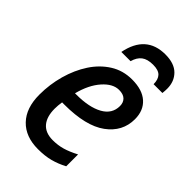

<svg xmlns="http://www.w3.org/2000/svg" viewBox="-227 -832 926 926"><g transform="rotate(45 235.5 -369.0)"><path d="M219 10Q134 10 86 -40Q38 -90 38 -181Q38 -251 56.5 -317Q75 -383 109 -435Q143 -487 192 -518Q241 -549 303 -549Q373 -549 410.5 -515.5Q448 -482 448 -423Q448 -338 375.5 -285Q303 -232 157 -232H142Q138 -207 138 -185Q138 -130 163.5 -100.5Q189 -71 239 -71Q274 -71 305 -80Q336 -89 374 -109V-28Q338 -9 302 0.5Q266 10 219 10ZM164 -307Q251 -307 301.5 -335Q352 -363 352 -417Q352 -441 337.5 -455Q323 -469 294 -469Q252 -469 213 -425Q174 -381 155 -307ZM172 -606Q200 -748 331 -748Q392 -748 423 -717Q454 -686 454 -637Q454 -623 452 -606H392Q392 -638 376.5 -654.5Q361 -671 324 -671Q286 -671 265 -655Q244 -639 235 -606Z"/></g></svg>

Font: Noto Sans SemiCondensed Medium
Style: Italic
Weight: 500
Width: 4
Italic angle: -12°
Designer: Monotype Design Team
Foundry: Monotype Imaging Inc.
Version: Version 2.013; ttfautohint (v1.8.4.7-5d5b)